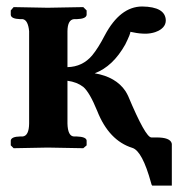

<svg xmlns="http://www.w3.org/2000/svg" viewBox="-20 -456 550 592"><path d="M69.8 -359.9Q66.4 -394.5 49.8 -397H42Q14.2 -397.9 13.2 -410.2V-423.8L22 -434.1Q22.9 -434.1 127 -432.1Q127 -432.1 236.8 -434.1L247.1 -423.8V-410.2Q245.6 -397.9 216.8 -397H208Q188.5 -395 188 -359.9V-249Q234.4 -250 264.2 -285.2Q282.7 -307.6 303.2 -347.2Q350.1 -435.5 418 -436Q490.2 -435.1 491.2 -393.1Q491.2 -368.7 458.5 -356.9Q444.8 -352.5 430.2 -352.1Q409.7 -352.1 392.1 -356Q384.3 -357.9 381.8 -357.9Q383.3 -353.5 366.2 -318.8Q328.1 -251 272 -230Q337.4 -218.8 366.7 -175.3Q371.6 -167.5 375 -160.2Q428.7 -32.2 446.8 -32.2H462.9Q503.9 -32.2 509.3 -14.6Q509.8 -12.2 509.8 -11.2V116.2H449.2Q448.2 115.2 447.5 113.5Q446.8 111.8 446.3 109.9L445.8 107.9Q418.9 9.8 388.2 0Q315.9 -22.5 279.8 -113.8Q256.3 -171.4 236.8 -188Q217.3 -203.1 188 -207V-75.2Q189 -36.1 208 -35.2H216.8Q245.6 -34.2 247.1 -22.9V-7.8L236.8 1Q235.8 1 127 -1L22 1L13.2 -7.8V-22.9Q15.1 -34.7 42 -35.2H49.8Q69.3 -37.1 69.8 -75.2Z"/></svg>

Font: Linux Libertine O
Style: Bold
Weight: 700
Designer: Philipp H. Poll
Foundry: Philipp H. Poll
Version: Version 5.0.0